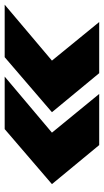

<svg xmlns="http://www.w3.org/2000/svg" viewBox="173 -668 454 841"><g transform="rotate(-90 400.5 -247.0)"><path d="M186 -40H410L240.5 -247L486 -454H256L15 -247ZM501 -40H725L556 -247L801 -454H571L330 -247Z"/></g></svg>

Font: Anybody UltraCondensed Thin Black
Style: Italic
Weight: 900
Italic angle: -10°
Version: Version 1.111